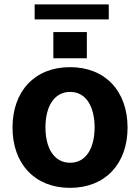

<svg xmlns="http://www.w3.org/2000/svg" viewBox="-20 -866 654 896"><path d="M487.6 -845.5H141.7V-775.6H487.6ZM229 -716.3V-594.1H385.3V-716.3ZM306.8 10.7C472.3 10.7 575.3 -102.6 575.3 -270.6C575.3 -439.6 472.3 -552.6 306.8 -552.6C141.3 -552.6 38.4 -439.6 38.4 -270.6C38.4 -102.6 141.3 10.7 306.8 10.7ZM307.5 -106.5C231.2 -106.5 192.1 -176.5 192.1 -271.7C192.1 -366.8 231.2 -437.1 307.5 -437.1C382.5 -437.1 421.5 -366.8 421.5 -271.7C421.5 -176.5 382.5 -106.5 307.5 -106.5Z"/></svg>

Font: TID UI
Style: Bold
Weight: 700
Designer: The TID Project Authors
Foundry: Bakken & Bæck
Version: Version 1.001;hotconv 1.0.109;makeotfexe 2.5.65596